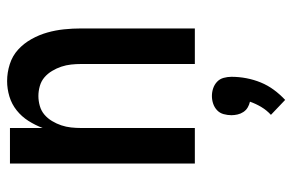

<svg xmlns="http://www.w3.org/2000/svg" viewBox="-161 -407 822 540"><g transform="rotate(-90 250.0 -137.0)"><path d="M60 0V-520H160V-428Q168 -449 180 -468Q192 -487 209.5 -501Q227 -515 248.5 -521.5Q270 -528 292 -528Q316 -528 339.5 -520.5Q363 -513 380.5 -497Q398 -481 410 -459.5Q422 -438 428.5 -415Q435 -392 437.5 -368Q440 -344 440 -320V0H340V-320Q340 -334 338.5 -348Q337 -362 332.5 -375.5Q328 -389 320.5 -401.5Q313 -414 302.5 -423Q292 -432 278 -436Q264 -440 250 -440Q236 -440 222 -436Q208 -432 197.5 -423Q187 -414 179.5 -401.5Q172 -389 167.5 -375.5Q163 -362 161.5 -348Q160 -334 160 -320V0ZM239 254 197 214Q210 202 219 187Q228 172 234 155Q225 153 217.5 148.5Q210 144 205 136.5Q200 129 198 120Q196 111 196 103Q196 92 199 81Q202 70 210 62.5Q218 55 228.5 51.5Q239 48 250 48Q261 48 271.5 51.5Q282 55 290 62.5Q298 70 301 81Q304 92 304 103Q304 124 300 145Q296 166 288 185.5Q280 205 267.5 222Q255 239 239 254Z"/></g></svg>

Font: Iosevka Term Curly Semibold
Style: Regular
Weight: 600
Designer: Belleve Invis
Foundry: Belleve Invis
Version: Version 32.3.0